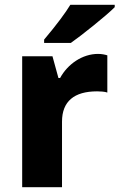

<svg xmlns="http://www.w3.org/2000/svg" viewBox="-20 -785 501 805"><path d="M165 -605H277C320 -635 428 -721 461 -755V-765H275C255 -732 219 -683 165 -619ZM73 0H240V-275C240 -360 291 -402 387 -402C400 -402 419 -401 430 -397V-553C420 -556 407 -559 391 -559C326 -559 264 -517 232 -458H225L200 -549H73Z"/></svg>

Font: Kathrein 85 Heavy
Style: Regular
Weight: 900
Designer: Lazydogs Typefoundry, based on Open Sans by Ascender Corporation
Foundry: Lazydogs Typefoundry
Version: Version 1.003;PS 001.003;hotconv 1.0.88;makeotf.lib2.5.64775